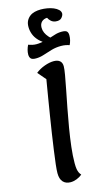

<svg xmlns="http://www.w3.org/2000/svg" viewBox="-156 -1093 672 1171"><g transform="rotate(-15 180.0 -507.5)"><path d="M136 25Q106 25 89 6.5Q72 -12 72 -49Q72 -67 76 -103.5Q80 -140 87 -189Q94 -238 102 -292.5Q110 -347 119 -401Q128 -455 135.5 -502.5Q143 -550 149 -583.5Q155 -617 157 -631L177 -595L111 -672Q136 -692 168 -703.5Q200 -715 226 -715Q251 -715 264.5 -703.5Q278 -692 278 -669Q278 -652 271.5 -614.5Q265 -577 255 -526.5Q245 -476 233.5 -417Q222 -358 212 -298Q202 -238 195.5 -182Q189 -126 189 -81Q189 -57 191.5 -43Q194 -29 198.5 -20Q203 -11 210 -3Q194 10 174.5 17.5Q155 25 136 25ZM127 -759Q103 -759 95 -768.5Q87 -778 87 -794Q87 -808 91 -823Q95 -838 102 -852Q113 -848 126 -845Q139 -842 153 -842Q167 -842 183 -844.5Q199 -847 212 -850L217 -831Q187 -847 168 -867Q149 -887 140.5 -910Q132 -933 132 -956Q132 -979 140 -994.5Q148 -1010 161.5 -1020.5Q175 -1031 193 -1035.5Q211 -1040 232 -1040Q251 -1040 272 -1036.5Q293 -1033 311 -1025.5Q329 -1018 340.5 -1007Q352 -996 352 -982Q351 -969 339 -956Q327 -943 301 -946Q285 -948 273.5 -958Q262 -968 256 -981Q234 -980 221 -967Q208 -954 208 -931Q208 -914 215 -898.5Q222 -883 234 -869.5Q246 -856 261 -844L211 -850Q252 -861 274 -868.5Q296 -876 320 -876Q344 -876 352 -868Q360 -860 360 -843Q360 -812 346 -784Q335 -788 322 -790.5Q309 -793 293 -793Q261 -793 232 -784.5Q203 -776 177.5 -767.5Q152 -759 127 -759Z"/></g></svg>

Font: Lemonada
Style: Regular
Weight: 400
Designer: Mohamed Gaber (Arabic), Eduardo Tunni (Latin)
Foundry: Kief Type Foundry
Version: Version 4.005